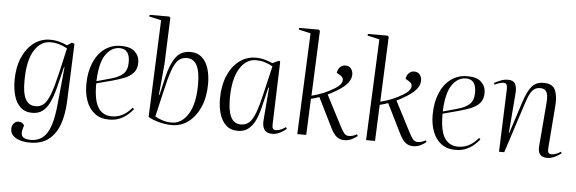

<svg xmlns="http://www.w3.org/2000/svg" viewBox="-57 -964 4172 1390"><g transform="rotate(5 2028.5 -268.5)"><path d="M398 -335H394L356 -182Q341 -124 321 -79.5Q301 -35 270.5 -10.5Q240 14 194 14Q141 14 108 -16.5Q75 -47 60.5 -98.5Q46 -150 46 -211Q46 -303 76 -374Q106 -445 159 -485Q212 -525 279 -525Q313 -525 344 -516.5Q375 -508 402 -495L437 -518L455 -510L438 -85Q434 4 409.5 75Q385 146 333 188Q281 230 194 230Q157 230 124.5 220.5Q92 211 72.5 191.5Q53 172 53 143Q53 118 67 102Q81 86 103 86Q127 86 143 109L136 133Q124 173 139.5 191.5Q155 210 200 210Q277 210 317.5 146Q358 82 372 -69ZM213 -36Q248 -36 273 -58Q298 -80 319 -137Q340 -194 364 -297L404 -473Q371 -491 341.5 -499Q312 -507 282 -507Q210 -507 164.5 -434Q119 -361 118 -219Q116 -126 139.5 -81Q163 -36 213 -36Z M793 -525Q862 -525 894.5 -493.5Q927 -462 927 -415Q927 -368 902 -340.5Q877 -313 837.5 -297.5Q798 -282 754 -270L637 -239Q636 -117 670 -64Q704 -11 769 -11Q810 -11 844.5 -28Q879 -45 916 -87L926 -77Q911 -58 887 -36.5Q863 -15 829.5 -0.5Q796 14 751 14Q689 14 647.5 -18Q606 -50 586 -104Q566 -158 566 -224Q566 -313 594 -381Q622 -449 673 -487Q724 -525 793 -525ZM858 -413Q858 -508 784 -508Q725 -508 683.5 -449Q642 -390 637 -255L738 -283Q798 -299 828 -327Q858 -355 858 -413Z M1209 14Q1163 14 1115.5 1.5Q1068 -11 1036 -30L1065 -735L977 -755L979 -767H1122L1130 -758L1117 -421L1096 -195L1100 -194L1132 -331Q1155 -426 1192.5 -475.5Q1230 -525 1297 -525Q1348 -525 1380.5 -496Q1413 -467 1428.5 -417.5Q1444 -368 1444 -306Q1444 -211 1413 -139Q1382 -67 1329 -26.5Q1276 14 1209 14ZM1275 -479Q1238 -479 1213.5 -456Q1189 -433 1169 -377Q1149 -321 1127 -222L1084 -38Q1103 -26 1135.5 -15Q1168 -4 1205 -4Q1278 -4 1325 -79.5Q1372 -155 1372 -297Q1372 -390 1348 -434.5Q1324 -479 1275 -479Z M1935 -59Q1934 -33 1940 -24Q1946 -15 1962 -15Q1979 -15 1997.5 -23Q2016 -31 2032 -43L2041 -32Q2023 -15 1994.5 -0.5Q1966 14 1937 14Q1896 14 1879.5 -11.5Q1863 -37 1867 -80L1886 -317H1881L1847 -176Q1835 -124 1816 -81Q1797 -38 1766 -12Q1735 14 1688 14Q1634 14 1601.5 -16.5Q1569 -47 1554 -97Q1539 -147 1539 -206Q1539 -301 1569 -372.5Q1599 -444 1652 -484.5Q1705 -525 1772 -525Q1809 -525 1840.5 -515.5Q1872 -506 1894 -496L1942 -518L1950 -511ZM1705 -34Q1742 -34 1766.5 -56.5Q1791 -79 1811 -133Q1831 -187 1852 -281L1897 -473Q1864 -491 1836 -499Q1808 -507 1775 -507Q1702 -507 1656 -431Q1610 -355 1610 -214Q1610 -122 1633.5 -78Q1657 -34 1705 -34Z M2151 -735 2064 -755 2065 -767H2208L2217 -759L2197 -286Q2239 -296 2280.5 -313Q2322 -330 2361 -354Q2405 -381 2412 -408Q2419 -435 2391 -452L2365 -467Q2369 -494 2385 -509.5Q2401 -525 2423 -525Q2451 -525 2464.5 -506.5Q2478 -488 2478 -465Q2478 -433 2456 -404Q2434 -375 2386 -345Q2366 -332 2346.5 -321.5Q2327 -311 2313 -305L2420 -98Q2443 -53 2456.5 -36Q2470 -19 2493 -19Q2519 -19 2549 -36L2557 -25Q2541 -11 2516 1.5Q2491 14 2462 14Q2430 14 2407 -3.5Q2384 -21 2362 -65L2255 -281Q2239 -275 2224.5 -271Q2210 -267 2195 -263L2184 0H2119Z M2651 -735 2564 -755 2565 -767H2708L2717 -759L2697 -286Q2739 -296 2780.5 -313Q2822 -330 2861 -354Q2905 -381 2912 -408Q2919 -435 2891 -452L2865 -467Q2869 -494 2885 -509.5Q2901 -525 2923 -525Q2951 -525 2964.5 -506.5Q2978 -488 2978 -465Q2978 -433 2956 -404Q2934 -375 2886 -345Q2866 -332 2846.5 -321.5Q2827 -311 2813 -305L2920 -98Q2943 -53 2956.5 -36Q2970 -19 2993 -19Q3019 -19 3049 -36L3057 -25Q3041 -11 3016 1.5Q2991 14 2962 14Q2930 14 2907 -3.5Q2884 -21 2862 -65L2755 -281Q2739 -275 2724.5 -271Q2710 -267 2695 -263L2684 0H2619Z M3310 -525Q3379 -525 3411.5 -493.5Q3444 -462 3444 -415Q3444 -368 3419 -340.5Q3394 -313 3354.5 -297.5Q3315 -282 3271 -270L3154 -239Q3153 -117 3187 -64Q3221 -11 3286 -11Q3327 -11 3361.5 -28Q3396 -45 3433 -87L3443 -77Q3428 -58 3404 -36.5Q3380 -15 3346.5 -0.5Q3313 14 3268 14Q3206 14 3164.5 -18Q3123 -50 3103 -104Q3083 -158 3083 -224Q3083 -313 3111 -381Q3139 -449 3190 -487Q3241 -525 3310 -525ZM3375 -413Q3375 -508 3301 -508Q3242 -508 3200.5 -449Q3159 -390 3154 -255L3255 -283Q3315 -299 3345 -327Q3375 -355 3375 -413Z M4038 -29Q4021 -14 3992.5 0Q3964 14 3935 14Q3864 14 3871 -66L3897 -385Q3901 -441 3888 -463Q3875 -485 3844 -485Q3820 -485 3803 -475Q3786 -465 3771 -438.5Q3756 -412 3740 -361L3623 0H3585L3602 -459Q3602 -481 3596 -490.5Q3590 -500 3574 -500Q3563 -500 3547 -495.5Q3531 -491 3510 -481L3505 -493Q3523 -503 3550 -514Q3577 -525 3605 -525Q3645 -525 3658 -499.5Q3671 -474 3667 -428L3644 -143L3647 -142L3721 -371Q3748 -454 3779 -489.5Q3810 -525 3863 -525Q3929 -525 3948.5 -481.5Q3968 -438 3962 -366L3938 -58Q3936 -36 3941.5 -25.5Q3947 -15 3964 -15Q3982 -15 3998.5 -21.5Q4015 -28 4031 -39Z"/></g></svg>

Font: Literata 72pt Light
Style: Italic
Weight: 300
Italic angle: -2°
Designer: Latin by Veronika Burian and Jose Scaglione. Greek by Irene Vlachou. Cyrillic by Vera Evstafieva
Foundry: TypeTogether
Version: Version 3.002